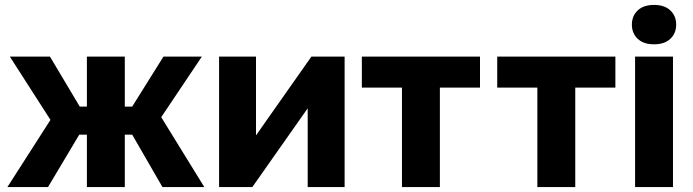

<svg xmlns="http://www.w3.org/2000/svg" viewBox="-20 -760 2814 780"><path d="M10 0 185 -273 20 -530H183L304 -327H333V-530H487V-327H517L644 -530H800L635 -284L810 0H640L517 -213H487V0H333V-213H302L175 0Z M870 0V-530H1020V-210L1245 -530H1380V0H1230V-320L1005 0Z M1613 0V-404H1450V-530H1930V-404H1767V0Z M2163 0V-404H2000V-530H2480V-404H2317V0Z M2560 0V-530H2714V0ZM2637 -580Q2594 -580 2570.5 -602.5Q2547 -625 2547 -660Q2547 -695 2570.5 -717.5Q2594 -740 2637 -740Q2680 -740 2703.5 -717.5Q2727 -695 2727 -660Q2727 -625 2703.5 -602.5Q2680 -580 2637 -580Z"/></svg>

Font: Golos Text
Style: Bold
Weight: 700
Designer: A.Korolkova, Vitaly Kuzmin
Foundry: ParaType Ltd
Version: Version 2.004